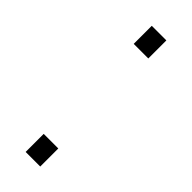

<svg xmlns="http://www.w3.org/2000/svg" viewBox="-181 -530 549 549"><g transform="rotate(45 93.5 -255.0)"><path d="M64 -437V-510H123V-437ZM64 0V-73H123V0Z"/></g></svg>

Font: Saira Thin ExtraLight
Style: Regular
Weight: 250
Version: Version 1.101